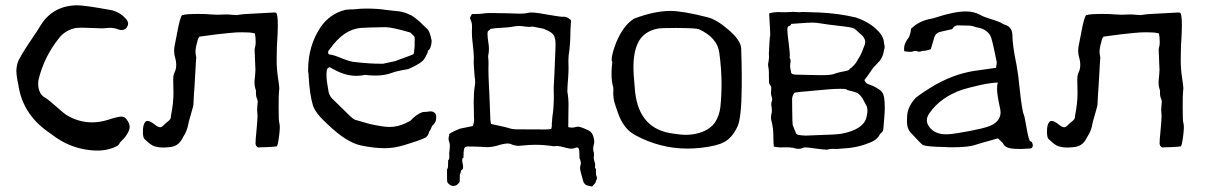

<svg xmlns="http://www.w3.org/2000/svg" viewBox="-20 -547 4490 715"><path d="M343.3 13.7H334.5Q253.4 9.8 189.5 -34.2Q173.8 -44.9 158.2 -56.6Q66.9 -121.1 49.3 -224.6Q48.8 -227.1 48.8 -228.8Q48.8 -230.5 48.3 -231.9Q41 -263.2 41 -284.7Q41 -295.9 45.4 -312.5Q50.8 -332 101.6 -406.7Q117.7 -430.2 132.3 -454.1Q177.7 -525.9 266.6 -527.3Q296.9 -527.3 397 -508.8Q431.6 -499.5 452.6 -472.2Q457 -465.8 457 -459Q457 -452.1 452.1 -444.8Q445.8 -435.1 431.6 -435.1Q426.3 -435.1 420.9 -437.5Q405.3 -443.4 389.2 -443.4Q382.3 -443.4 375.5 -442.4Q368.7 -441.4 359.9 -441.4Q345.7 -441.4 325.9 -442.6Q306.2 -443.8 289.6 -443.8Q272.5 -443.8 263.2 -442.9Q222.7 -435.1 199.2 -404.3Q143.1 -334 123 -248Q122.1 -241.2 122.1 -234.4Q122.1 -215.8 130.9 -199.2Q137.7 -188.5 149.9 -182.1Q157.7 -178.2 192.4 -147.5Q219.7 -123.5 226.1 -119.6Q272 -91.3 322.8 -91.3Q350.6 -91.3 379.9 -100.1Q419.4 -112.8 431.6 -112.8Q436.5 -112.8 442.4 -110.6Q448.2 -108.4 455.6 -96.4Q462.9 -84.5 462.9 -73.2Q462.9 -64 454.8 -50Q446.8 -36.1 434.1 -23.9Q424.8 -15.1 424.8 -12.2Q420.9 -6.8 417.5 -3.9Q382.8 13.7 343.3 13.7Z M942.4 2.4Q932.6 -1 931.6 -12.2Q931.6 -27.8 934.6 -54.7Q939 -103 939 -114.7Q939 -122.6 938.2 -127.9Q937.5 -133.3 937.5 -138.7Q937.5 -146.5 938.5 -153.8Q939.5 -161.1 939.9 -168.5Q939.5 -173.3 937.5 -178.7Q933.1 -187.5 933.1 -200.2V-206.1L933.6 -208L933.1 -210Q927.7 -225.6 927.7 -240.2Q927.7 -245.6 928.2 -250.5L928.7 -253.4Q929.2 -261.2 930.2 -269.5Q931.2 -277.8 931.2 -286.6L928.2 -360.8Q928.2 -367.2 930.2 -373.3Q932.1 -379.4 932.1 -390.1Q932.1 -408.2 929.2 -422.4L923.3 -423.8Q911.6 -426.8 882.3 -426.8Q858.4 -426.8 841.8 -424.8L835 -424.3Q792 -420.4 722.7 -410.6Q722.2 -409.2 720.2 -407Q718.3 -404.8 716.8 -400.4L713.9 -388.2Q708 -369.1 708 -353.5Q708 -345.2 710 -337.9Q710.9 -335.4 710.9 -332.5Q710.9 -330.6 710.4 -328.9Q710 -327.1 709 -306.2Q707 -267.6 704.6 -229.5Q702.1 -198.7 700.2 -156.2Q700.2 -153.8 697 -142.8Q693.8 -131.8 690.4 -119.4Q687 -106.9 684.3 -97.9Q681.6 -88.9 681.6 -86.4Q677.2 -60.1 663.1 -38.6L658.2 -29.8Q643.1 -1 609.9 1Q598.1 2.4 586.9 2.4Q571.3 2.4 555.7 -2Q543 -6.3 528.3 -20Q523.9 -23.9 518.1 -29.3Q512.2 -34.7 512.2 -57.6Q512.2 -82.5 520.5 -92.3Q523.9 -96.7 529.8 -96.7Q539.1 -96.7 555.7 -83.5Q568.8 -73.2 575.7 -73.2Q582 -73.2 588.9 -80.1Q597.2 -88.4 603.5 -93.3Q609.9 -98.1 613.3 -102.5Q616.7 -106.9 616.7 -114.3V-116.2Q626 -162.1 626 -200.7L625.5 -225.6Q625 -234.9 625 -252.4Q625 -267.6 630.6 -278.6Q636.2 -289.6 636.2 -306.6Q636.2 -319.3 632.3 -331.8Q628.4 -344.2 628.4 -357.4L628.9 -368.2Q629.9 -371.1 631.3 -381.8L639.6 -424.3Q650.9 -486.3 658.7 -490.7Q673.3 -495.1 717.3 -495.1Q749 -495.1 766.1 -493.2Q777.8 -492.2 789.6 -492.2L806.6 -492.7Q813 -493.2 819.8 -493.2Q833 -493.2 846.7 -491.7Q856.4 -490.7 861.8 -490.7Q865.2 -490.7 874 -492.7Q880.4 -494.1 910.4 -495.6Q940.4 -497.1 991.7 -500L999.5 -500.5L1007.3 -500Q1014.6 -497.6 1014.6 -451.7Q1014.6 -428.7 1011.7 -383.3L1011.2 -375Q1011.2 -362.3 1010.7 -349.4Q1010.3 -336.4 1010.3 -322.3Q1010.3 -291 1015.1 -258.3Q1018.6 -237.8 1020 -219.7Q1020 -211.9 1019 -206.5Q1017.6 -196.3 1017.6 -147.9Q1017.6 -96.2 1019.8 -90.6Q1022 -85 1022 -71.3Q1021.5 -57.6 1019.5 -42Q1014.6 -3.4 1010.3 -2Q1005.9 -0.5 971.7 1Q948.2 1 942.4 2.4Z M1406.2 -309.6 1451.2 -319.3Q1455.1 -320.3 1500.5 -337.4Q1518.1 -343.3 1521 -347.2Q1524.4 -373.5 1524.4 -380.4Q1524.4 -382.3 1523.9 -383.8L1524.4 -399.4Q1524.4 -409.7 1522.9 -411.1L1508.3 -425.8Q1440.4 -445.8 1415 -445.8Q1343.8 -444.8 1322.3 -442.9Q1259.8 -437 1209 -365.2Q1201.7 -357.9 1201.7 -352.5Q1201.7 -348.1 1205.1 -344.2Q1215.8 -344.2 1238.8 -335.4Q1286.1 -315.9 1302.2 -315.9Q1356 -309.6 1399.9 -309.6ZM1412.6 4.9Q1374.5 4.9 1326.2 -4.9Q1271 -15.6 1198.7 -85.4Q1155.8 -124 1145.5 -153.8Q1133.3 -194.3 1129.4 -262.2Q1128.9 -276.4 1127.9 -277.3L1127.4 -285.6Q1127.4 -375.5 1172.9 -444.3Q1207.5 -496.1 1267.6 -510.7Q1283.7 -512.2 1298.3 -512.2Q1321.3 -515.1 1343.8 -515.1Q1387.2 -515.1 1419.4 -509.8Q1443.8 -506.8 1468.8 -504.4L1489.3 -499.5L1513.7 -488.8Q1538.1 -472.7 1557.6 -451.7Q1563 -445.8 1567.4 -442.9Q1581.1 -432.6 1587.4 -395.5Q1587.4 -387.2 1585 -377Q1581.1 -361.8 1573.2 -357.9V-356.9Q1573.2 -349.6 1565.9 -337.9L1560.5 -328.1Q1549.8 -311 1500 -289.6Q1457.5 -282.7 1439.9 -275.9Q1413.1 -265.6 1377.4 -265.6Q1359.4 -265.6 1339.4 -268.1Q1323.2 -264.6 1307.6 -264.6Q1269.5 -264.6 1232.4 -283.7L1207 -296.9Q1200.2 -294.9 1197.3 -287.6Q1195.8 -278.3 1195.8 -268.1Q1195.8 -256.8 1197.3 -244.1L1203.6 -205.1Q1207 -188 1222.7 -174.3L1285.6 -112.8Q1297.9 -102.1 1301.8 -101.1L1356.4 -85.4Q1407.7 -74.2 1430.2 -74.2Q1461.9 -74.2 1490.7 -88.4Q1499.5 -92.3 1508.3 -97.2Q1530.3 -121.6 1554.7 -129.9L1567.4 -130.4Q1579.6 -132.3 1581.5 -132.3Q1604.5 -132.3 1604.5 -109.9L1604 -104.5Q1604 -91.3 1588.9 -77.6L1582 -61.5Q1578.6 -58.1 1577.6 -55.7Q1575.7 -42 1564.5 -34.7Q1548.8 -25.9 1485.8 -6.8Q1447.8 4.9 1412.6 4.9Z M2185.1 147.5Q2166.5 145 2159.7 140.1Q2153.8 134.3 2152.3 129.4Q2140.1 87.9 2140.1 78.6Q2140.1 73.7 2141.6 69.1Q2143.1 64.5 2143.1 61Q2143.1 55.7 2141.1 50.3Q2139.2 43 2138.2 43V43.9Q2137.7 17.6 2137.2 14.6Q2136.2 2 2128.4 2Q2126.5 2 2124.5 2.9Q2115.7 6.8 2107.4 6.8Q2099.1 6.8 2084 2.4Q2076.2 0 2067.9 -1.5Q2065.4 -1.5 2061.8 -2.4Q2058.1 -3.4 2053.2 -3.4Q2050.8 -3.4 2048.1 -2.9Q2045.4 -2.4 2041 -2.4Q2006.3 -7.8 1973.1 -7.8Q1948.7 -7.8 1924.3 -4.9Q1918 -3.9 1911.6 -3.9Q1897 -3.9 1882.8 -10.3Q1877 -12.7 1871.1 -12.7Q1857.4 -12.7 1830.6 -4.4Q1811.5 1 1791.5 1Q1783.7 1 1775.4 0Q1749 -1.5 1722.2 -1.5Q1714.8 -1.5 1711.7 1.5Q1708.5 4.4 1707.5 12.2Q1706.5 13.2 1706.1 34.7Q1706.1 42 1704.6 42Q1704.1 42 1703.1 40.5Q1701.2 45.9 1701.2 51.3Q1701.2 54.7 1702.1 58.6Q1704.6 67.9 1704.6 74.2Q1704.6 85 1697.8 86.9Q1696.3 90.3 1693.8 100.6L1693.4 100.1Q1691.9 100.1 1691.9 128.9Q1691.4 132.8 1684.3 139.2Q1677.2 145.5 1667.5 145.5Q1658.7 145.5 1649.9 136.7Q1645 131.8 1645 125.5Q1645 90.8 1644.5 86.4Q1644.5 84 1645.5 81.5Q1648.4 80.6 1648.4 72.3Q1648.4 52.2 1648.9 49.8Q1653.3 47.4 1653.3 36.1L1652.8 27.8Q1652.8 18.6 1653.8 16.6L1655.3 -4.4Q1655.3 -11.7 1652.8 -18.3Q1650.4 -24.9 1650.4 -31.2Q1650.4 -37.6 1653.3 -43.5Q1651.9 -44.4 1651.9 -45.9Q1651.9 -50.8 1692.9 -67.9Q1728 -74.7 1740.7 -77.6Q1745.6 -89.8 1745.6 -102.1L1745.1 -109.4Q1745.1 -130.4 1744.1 -165.5Q1744.1 -203.1 1748 -226.1Q1749.5 -234.4 1749.5 -242.2Q1749.5 -251.5 1747.6 -260.7Q1744.1 -305.2 1744.1 -314L1744.6 -334Q1744.6 -350.6 1739.3 -394Q1737.3 -410.6 1737.3 -427.2Q1737.3 -437.5 1737.8 -447.3Q1737.8 -451.2 1737.5 -455.3Q1737.3 -459.5 1735.6 -465.1Q1733.9 -470.7 1730 -480.5Q1731.4 -483.9 1733.4 -487.3Q1735.4 -490.7 1737.3 -494.6Q1769 -494.6 1781.7 -497.1Q1791 -498.5 1808.6 -498.5Q1839.8 -498.5 1869.1 -497.6Q1904.8 -496.1 1917.5 -496.1Q1933.6 -496.1 1943.8 -498.5Q1950.7 -500.5 1959 -500.5Q1979 -500.5 2033.2 -490.2Q2066.9 -484.4 2074.7 -484.4L2079.6 -484.9Q2091.3 -484.9 2102.1 -475.1Q2106.4 -474.6 2106.4 -466.8Q2106.4 -461.9 2105.5 -453.1Q2104 -439.5 2104 -415.8Q2104 -392.1 2100.1 -358.4Q2096.7 -339.8 2096.7 -320.3L2097.2 -294.4Q2097.2 -277.8 2095.7 -256.3Q2093.3 -231 2092.8 -206.5Q2097.2 -181.2 2097.2 -155.3Q2097.2 -141.6 2096.7 -128.4Q2096.2 -110.4 2096.2 -73.7Q2103 -71.8 2109.4 -71.8Q2116.2 -71.8 2122.1 -73.5Q2127.9 -75.2 2133.8 -75.2Q2142.6 -75.2 2173.3 -60.5Q2182.1 -55.7 2187 -45.4Q2192.9 -32.2 2192.9 -18.1Q2192.9 -11.7 2191.4 -8.3Q2189 -2 2189 5.9L2189.9 19.5Q2189.9 18.1 2190.9 16.6Q2191.9 18.6 2191.9 33.7Q2190.9 38.6 2190.9 40.5Q2190.9 45.9 2195.3 59.6Q2196.3 62 2196.3 65.4Q2196.3 73.2 2195.8 78.1Q2195.8 80.6 2199.2 81.5Q2199.7 83 2199.7 85L2199.2 94.7Q2199.2 106.4 2202.6 111.8L2203.1 116.2Q2203.1 122.1 2199.2 126Q2199.2 132.3 2194.3 137.2Q2189.5 142.1 2185.1 147.5ZM2012.7 -64.9Q2022.5 -64.9 2032.7 -66.9L2033.7 -70.3Q2035.2 -77.6 2035.2 -82L2034.7 -87.9Q2034.7 -90.3 2035.6 -92.8Q2036.6 -112.8 2038.6 -123.5Q2040.5 -134.3 2041.5 -154.8Q2042.5 -172.4 2042.5 -178.7L2042 -221.7L2044.4 -267.6L2048.3 -361.8L2048.8 -381.8Q2048.8 -395.5 2047.4 -400.4Q2046.4 -402.3 2045.9 -405.3Q2044.4 -423.3 2012.2 -436.5L2004.4 -439.9Q1983.4 -443.8 1962.9 -448.2Q1957 -446.8 1950.2 -446.8L1934.6 -448.2Q1923.8 -450.2 1913.1 -450.2Q1902.8 -450.2 1892.6 -448.2Q1871.6 -444.3 1849.4 -443.6Q1827.1 -442.9 1806.6 -439.5Q1801.3 -433.1 1799.3 -432.4Q1797.4 -431.6 1796.9 -430.9Q1796.4 -430.2 1795.4 -422.9Q1795.4 -407.7 1798.3 -390.6Q1800.8 -377.4 1800.8 -365.2Q1800.8 -351.6 1797.9 -338.9V-334.5Q1799.3 -322.3 1799.3 -309.6L1798.8 -290.5Q1798.8 -270 1801.3 -213.9L1801.8 -210.9L1806.2 -99.6Q1806.2 -97.7 1808.6 -85.4L1828.1 -81.1Q1865.2 -73.2 1872.1 -70.8Q1887.7 -65.4 1903.8 -65.4Z M2533.2 -44.9Q2559.6 -44.9 2584.5 -52.2Q2625 -64.5 2643.6 -92.8Q2658.2 -115.2 2662.6 -147.5Q2667 -189.5 2667 -236.3Q2667 -288.6 2658.7 -350.1Q2651.4 -407.2 2582 -438.5Q2571.8 -442.4 2497.6 -442.9Q2440.4 -442.9 2429.2 -440.4Q2380.9 -430.7 2359.9 -395Q2338.9 -359.4 2338.9 -295.9Q2338.9 -270 2345.2 -204.1Q2360.8 -64.5 2488.3 -49.3Q2515.1 -44.9 2533.2 -44.9ZM2540 6.3Q2438 6.3 2345.2 -43.9Q2301.3 -67.4 2280.8 -127.9Q2273.4 -148.4 2267.1 -169.4Q2263.7 -185.5 2263.7 -199.2L2264.2 -213.9Q2264.2 -219.2 2263.7 -221.7Q2257.3 -242.7 2257.3 -272.5Q2257.3 -293 2260.3 -316.9Q2257.8 -318.8 2257.8 -324.7Q2257.8 -345.2 2274.4 -388.2Q2302.2 -454.6 2342.3 -478Q2417.5 -506.3 2476.6 -506.3Q2522 -506.3 2614.3 -482.9Q2649.4 -474.1 2692.9 -436Q2740.2 -396 2740.2 -364.3L2741.7 -310.5Q2741.7 -287.1 2742.2 -270V-225.6Q2741.2 -107.9 2726.6 -76.2Q2707 -34.2 2677.2 -18.1Q2650.9 -3.4 2590.8 3.4Q2564.9 6.3 2540 6.3Z M3059.1 10.3H3057.1Q3049.8 10.3 3022 6.8Q2991.2 2 2979 2Q2975.1 2 2973.6 2.4Q2962.4 7.3 2954.6 7.3Q2944.8 7.3 2933.1 3.4Q2921.4 1.5 2908.2 1.5L2885.7 2Q2874.5 1.5 2861.8 -1Q2861.3 -2.9 2860.8 -10.7Q2859.9 -30.8 2859.9 -37.1V-42Q2859.9 -70.3 2853.5 -93.8Q2851.1 -102.1 2851.1 -110.4Q2851.1 -115.7 2852.1 -120.1Q2854.5 -126.5 2854.5 -135.7Q2854.5 -141.6 2853.5 -148.9Q2852.1 -153.8 2852.1 -157.7Q2852.1 -164.6 2854 -169.4Q2855.5 -172.9 2855.5 -176.8Q2855.5 -183.1 2852.5 -190.4Q2851.1 -195.3 2851.1 -202.6Q2851.1 -204.6 2851.6 -207.3Q2852.1 -210 2852.1 -221.7Q2851.6 -225.6 2847.7 -230.7Q2843.8 -235.8 2843.8 -241.2L2843.3 -266.6V-277.3Q2843.3 -287.1 2841.8 -294.2Q2840.3 -301.3 2840.3 -307.6Q2843.3 -324.7 2843.8 -333.5L2843.3 -347.7Q2843.3 -355.5 2845.2 -384.8L2847.7 -418.9L2848.6 -407.2V-412.1Q2848.6 -421.4 2847.2 -444.3Q2845.2 -477.1 2845 -483.4Q2844.7 -489.7 2844.2 -497.1L2846.2 -497.6Q2861.3 -502 2877.9 -502Q2890.1 -502 2893.1 -501.5Q2919.9 -501.5 2926.3 -502.4L2932.6 -502.9Q2937 -502.9 2941.4 -502.4Q2947.8 -501.5 2954.1 -501.5L2969.7 -502.4L3030.3 -500.5Q3103.5 -497.1 3167 -481.9Q3217.3 -464.8 3246.6 -435.1Q3271 -412.1 3272 -386.7Q3272.5 -382.8 3273.4 -379.2Q3274.4 -375.5 3274.4 -372.6Q3274.4 -368.2 3271 -355.5Q3268.6 -337.4 3256.3 -320.8L3230.5 -293Q3206.1 -256.8 3199.2 -249Q3199.7 -245.1 3204.3 -239.7Q3209 -234.4 3217.8 -231.9Q3230.5 -228 3245.1 -219.5Q3259.8 -210.9 3264.6 -204.1Q3274.9 -191.4 3274.9 -146.5Q3274.9 -129.9 3272.9 -107.9L3270 -72.8Q3270 -68.4 3268.6 -62Q3267.1 -55.7 3257.3 -48.3Q3247.6 -25.4 3214.8 -14.2Q3170.4 4.4 3107.9 6.8L3094.2 7.8Q3091.3 7.8 3089.6 7.6Q3087.9 7.3 3078.6 7.3Q3074.2 7.3 3059.1 10.3ZM2981.4 -42Q3013.7 -43.5 3039.1 -44.4Q3087.9 -45.4 3112.8 -48.8Q3196.8 -64.5 3207 -111.8Q3210.4 -125.5 3210.4 -134.8L3209.5 -144Q3209.5 -147.5 3206.1 -154.3L3205.6 -155.3Q3202.6 -159.7 3199.7 -166Q3187 -194.3 3169.4 -202.1Q3163.6 -204.6 3151.9 -207.5Q3133.3 -211.4 3133.3 -213.4L3133.8 -213.9Q3127 -216.3 3109.4 -216.3Q3077.6 -216.3 3000.5 -208.5L2986.3 -207Q2971.2 -206.5 2939 -202.1L2938 -200.7Q2930.7 -192.4 2929.7 -178.2L2930.2 -131.8Q2930.7 -86.4 2932.1 -81.1Q2933.1 -77.1 2937.5 -67.4Q2943.4 -54.7 2943.4 -52.7Q2943.4 -48.8 2951.2 -44.9Q2963.4 -42.5 2981.4 -42ZM3033.2 -267.1H3047.9Q3077.6 -267.1 3092.3 -273.9Q3104 -277.8 3117.7 -280.3Q3141.6 -284.2 3143.1 -288.6Q3144 -291.5 3150.9 -294.9L3151.4 -295.9Q3166 -308.1 3172.9 -322.3Q3175.3 -326.7 3179.2 -332.5Q3188.5 -347.2 3198.2 -375Q3202.1 -382.3 3202.1 -390.1Q3202.1 -402.3 3191.4 -414.1L3166.5 -436.5Q3161.6 -442.4 3145 -445.3Q3128.4 -448.2 3100.6 -451.2Q3068.4 -454.6 3022 -461.9Q3013.7 -462.9 3005.4 -462.9Q2993.2 -462.9 2959 -460.4Q2941.9 -459.5 2926.3 -458Q2924.8 -451.7 2919.9 -450.7Q2918 -450.2 2916 -449.2Q2912.1 -446.3 2912.1 -436Q2912.1 -422.9 2917.5 -382.3Q2921.4 -350.6 2921.4 -339.8Q2921.4 -336.4 2920.4 -333Q2920.4 -331.5 2921.9 -329.1Q2924.3 -325.7 2924.3 -317.4Q2922.4 -309.6 2922.4 -301.8Q2922.4 -293.9 2924.3 -286.1Q2925.8 -281.7 2925.8 -277.3Q2927.2 -269.5 2943.8 -269Z M3507.3 -46.9Q3519.5 -46.9 3546.4 -51.3Q3650.9 -68.4 3674.8 -82Q3706.1 -99.1 3706.1 -128.9Q3706.1 -137.2 3701.7 -155.3Q3692.9 -196.8 3692.9 -216.8Q3692.9 -230.5 3695.8 -239.7Q3670.4 -238.8 3633.3 -231Q3585.9 -220.2 3564.5 -213.4Q3482.4 -185.5 3440.9 -125Q3431.6 -111.8 3431.6 -99.1Q3431.6 -80.6 3450.2 -64Q3470.7 -46.9 3502.4 -46.9ZM3783.2 7.8Q3758.8 7.8 3745.6 5.9Q3720.7 2 3714.8 -14.2L3696.3 -31.7Q3630.4 -13.7 3611.3 -7.3Q3586.9 1.5 3523.9 1.5Q3509.3 1.5 3499 0.5Q3427.7 -0.5 3415.5 -7.8Q3410.2 -11.2 3373.5 -50.8Q3357.4 -66.9 3357.4 -94.7L3357.9 -108.9Q3357.9 -148.4 3390.1 -182.6Q3396 -188 3418.9 -203.6Q3439.5 -216.3 3446.3 -221.2Q3524.9 -269.5 3606 -282.7L3689 -294.4Q3691.9 -310.1 3691.9 -315.4Q3679.2 -380.4 3671.6 -405Q3664.1 -429.7 3634.3 -441.4L3612.8 -446.3Q3599.1 -451.7 3586.4 -451.7L3543.9 -452.6Q3531.7 -449.2 3526.9 -439.5Q3526.4 -438 3518.3 -436.8Q3510.3 -435.5 3501 -432.9Q3491.7 -430.2 3482.9 -428.7Q3463.4 -424.3 3458.5 -405.3L3446.3 -363.8Q3428.2 -357.4 3414.6 -357.4Q3408.2 -354.5 3402.8 -354.5Q3398.4 -354.5 3394.5 -356.4Q3393.6 -357.4 3390.6 -357.4Q3388.7 -357.4 3386.2 -356.9Q3383.8 -356.4 3381.1 -356Q3378.4 -355.5 3377 -354.7Q3375.5 -354 3368.2 -354Q3358.4 -354 3347.2 -356.4L3346.7 -366.2Q3346.7 -385.7 3364.3 -407.7Q3371.6 -422.9 3372.6 -439.9Q3402.8 -469.7 3448.7 -477.5Q3455.1 -478.5 3464.8 -481.9Q3534.2 -504.4 3576.2 -504.4Q3607.9 -504.4 3630.9 -491.2Q3637.2 -487.3 3649.4 -482.9Q3703.1 -465.8 3708.7 -461.7Q3714.4 -457.5 3718.8 -456.1Q3749 -448.2 3750 -418Q3751 -372.6 3765.1 -307.6Q3772.9 -265.1 3776.9 -219.2Q3786.1 -132.8 3792.5 -120.6Q3795.4 -114.3 3801.3 -79.6Q3811 -21 3817.4 -20.8Q3823.7 -20.5 3826.2 -6.8Q3826.2 4.9 3816.9 5.9Q3797.9 7.3 3783.2 7.8Z M4309.1 2.4Q4299.3 -1 4298.3 -12.2Q4298.3 -27.8 4301.3 -54.7Q4305.7 -103 4305.7 -114.7Q4305.7 -122.6 4304.9 -127.9Q4304.2 -133.3 4304.2 -138.7Q4304.2 -146.5 4305.2 -153.8Q4306.2 -161.1 4306.6 -168.5Q4306.2 -173.3 4304.2 -178.7Q4299.8 -187.5 4299.8 -200.2V-206.1L4300.3 -208L4299.8 -210Q4294.4 -225.6 4294.4 -240.2Q4294.4 -245.6 4294.9 -250.5L4295.4 -253.4Q4295.9 -261.2 4296.9 -269.5Q4297.9 -277.8 4297.9 -286.6L4294.9 -360.8Q4294.9 -367.2 4296.9 -373.3Q4298.8 -379.4 4298.8 -390.1Q4298.8 -408.2 4295.9 -422.4L4290 -423.8Q4278.3 -426.8 4249 -426.8Q4225.1 -426.8 4208.5 -424.8L4201.7 -424.3Q4158.7 -420.4 4089.4 -410.6Q4088.9 -409.2 4086.9 -407Q4085 -404.8 4083.5 -400.4L4080.6 -388.2Q4074.7 -369.1 4074.7 -353.5Q4074.7 -345.2 4076.7 -337.9Q4077.6 -335.4 4077.6 -332.5Q4077.6 -330.6 4077.1 -328.9Q4076.7 -327.1 4075.7 -306.2Q4073.7 -267.6 4071.3 -229.5Q4068.8 -198.7 4066.9 -156.2Q4066.9 -153.8 4063.7 -142.8Q4060.5 -131.8 4057.1 -119.4Q4053.7 -106.9 4051 -97.9Q4048.3 -88.9 4048.3 -86.4Q4043.9 -60.1 4029.8 -38.6L4024.9 -29.8Q4009.8 -1 3976.6 1Q3964.8 2.4 3953.6 2.4Q3938 2.4 3922.4 -2Q3909.7 -6.3 3895 -20Q3890.6 -23.9 3884.8 -29.3Q3878.9 -34.7 3878.9 -57.6Q3878.9 -82.5 3887.2 -92.3Q3890.6 -96.7 3896.5 -96.7Q3905.8 -96.7 3922.4 -83.5Q3935.5 -73.2 3942.4 -73.2Q3948.7 -73.2 3955.6 -80.1Q3963.9 -88.4 3970.2 -93.3Q3976.6 -98.1 3980 -102.5Q3983.4 -106.9 3983.4 -114.3V-116.2Q3992.7 -162.1 3992.7 -200.7L3992.2 -225.6Q3991.7 -234.9 3991.7 -252.4Q3991.7 -267.6 3997.3 -278.6Q4002.9 -289.6 4002.9 -306.6Q4002.9 -319.3 3999 -331.8Q3995.1 -344.2 3995.1 -357.4L3995.6 -368.2Q3996.6 -371.1 3998 -381.8L4006.3 -424.3Q4017.6 -486.3 4025.4 -490.7Q4040 -495.1 4084 -495.1Q4115.7 -495.1 4132.8 -493.2Q4144.5 -492.2 4156.2 -492.2L4173.3 -492.7Q4179.7 -493.2 4186.5 -493.2Q4199.7 -493.2 4213.4 -491.7Q4223.1 -490.7 4228.5 -490.7Q4231.9 -490.7 4240.7 -492.7Q4247.1 -494.1 4277.1 -495.6Q4307.1 -497.1 4358.4 -500L4366.2 -500.5L4374 -500Q4381.3 -497.6 4381.3 -451.7Q4381.3 -428.7 4378.4 -383.3L4377.9 -375Q4377.9 -362.3 4377.4 -349.4Q4377 -336.4 4377 -322.3Q4377 -291 4381.8 -258.3Q4385.3 -237.8 4386.7 -219.7Q4386.7 -211.9 4385.7 -206.5Q4384.3 -196.3 4384.3 -147.9Q4384.3 -96.2 4386.5 -90.6Q4388.7 -85 4388.7 -71.3Q4388.2 -57.6 4386.2 -42Q4381.3 -3.4 4377 -2Q4372.6 -0.5 4338.4 1Q4314.9 1 4309.1 2.4Z"/></svg>

Font: Kurland
Style: Regular
Weight: 400
Designer: GGBot
Version: 0.22